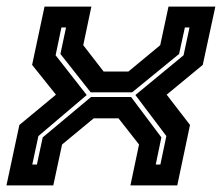

<svg xmlns="http://www.w3.org/2000/svg" viewBox="-22 -560 671 580"><path d="M-2.5 0 36.5 -182.5 147 -274 75 -364 112.5 -540H254L229.5 -423.5L291 -344H366L462 -423.5L487 -540H628.5L590.5 -364L481.5 -274L552 -182.5L513.5 0H372L398 -123.5L336 -202.5H261L165.5 -123.5L139 0ZM75.5 -63H89.5L107 -145L253 -267H374L465.5 -145L448.5 -63H462.5L480.5 -149L387 -273L532.5 -393L550.5 -477H536.5L519 -397L377 -281H252L160.5 -397L177.5 -477H163.5L146 -393L240 -273L94 -149Z"/></svg>

Font: Tourney Thin
Style: Bold Italic
Weight: 700
Italic angle: -12°
Version: Version 1.015